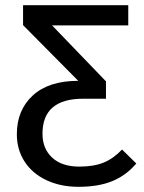

<svg xmlns="http://www.w3.org/2000/svg" viewBox="-20 -709 556 741"><path d="M506 -78Q467 -32 413.5 -10Q360 12 283 12Q213 12 158.5 -14Q104 -40 74.5 -86Q45 -132 45 -191Q45 -284 106.5 -340.5Q168 -397 281 -397H282L69 -612V-689H475V-611H181L389 -395V-328H301Q144 -328 144 -193Q144 -135 181.5 -100.5Q219 -66 286 -66Q342 -66 380 -81.5Q418 -97 451 -132Z"/></svg>

Font: FiraGOUPP
Style: Medium
Weight: 400
Designer: bBox Type
Foundry: bBox Type GmbH
Version: Version 1.001